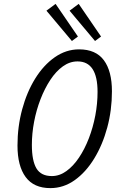

<svg xmlns="http://www.w3.org/2000/svg" viewBox="-20 -958 624 988"><path d="M239 10Q154 10 112 -47Q70 -104 70 -209Q70 -306 94 -395Q118 -484 161 -553.5Q204 -623 262 -663.5Q320 -704 387 -704Q473 -704 514.5 -648Q556 -592 556 -488Q556 -391 532 -302Q508 -213 465 -142.5Q422 -72 364.5 -31Q307 10 239 10ZM247 -52Q286 -52 321.5 -77.5Q357 -103 386.5 -147Q416 -191 437.5 -247Q459 -303 470.5 -364Q482 -425 482 -485Q482 -642 379 -642Q339 -642 303.5 -616.5Q268 -591 239 -547Q210 -503 188.5 -447.5Q167 -392 155.5 -331.5Q144 -271 144 -212Q144 -131 167.5 -91.5Q191 -52 247 -52ZM469 -747 338 -903 385 -938 500 -770ZM350 -747 219 -903 266 -938 381 -770Z"/></svg>

Font: Ubuntu Sans Condensed
Style: Italic
Weight: 400
Width: 3
Italic angle: -13.5°
Designer: Dalton Maag Ltd
Foundry: Dalton Maag Ltd
Version: Version 1.006; ttfautohint (v1.8.4.7-5d5b)